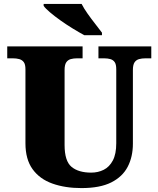

<svg xmlns="http://www.w3.org/2000/svg" viewBox="-20 -951 809 981"><path d="M396 10Q313 10 248 -13Q183 -36 146.5 -86.5Q110 -137 110 -219V-597Q110 -622 101.5 -633.5Q93 -645 78.5 -649Q64 -653 46 -653H17V-714H402V-653H373Q356 -653 341.5 -649Q327 -645 318.5 -632.5Q310 -620 310 -593V-210Q310 -128 345.5 -98.5Q381 -69 446 -69Q481 -69 510 -83.5Q539 -98 556.5 -131Q574 -164 574 -219V-597Q574 -622 566 -633.5Q558 -645 544 -649Q530 -653 512 -653H483V-714H753V-653H723Q705 -653 690.5 -649Q676 -645 667.5 -632.5Q659 -620 659 -593V-217Q659 -150 632.5 -99Q606 -48 548.5 -19Q491 10 396 10ZM411 -771Q385 -785 353 -804.5Q321 -824 290 -846Q259 -868 235.5 -888Q212 -908 203 -921V-931H397Q408 -909 427 -882Q446 -855 466.5 -829Q487 -803 501 -784V-771Z"/></svg>

Font: Noto Serif Khmer Black
Style: Regular
Weight: 900
Version: Version 2.003